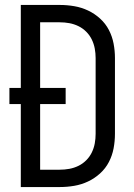

<svg xmlns="http://www.w3.org/2000/svg" viewBox="-20 -755 540 775"><path d="M64 0V-335H18V-400H64V-735H222Q251 -735 280 -730Q309 -725 335.5 -712.5Q362 -700 384 -680Q406 -660 419.5 -634Q433 -608 438.5 -579Q444 -550 444 -521V-215Q444 -185 438.5 -156Q433 -127 419.5 -101Q406 -75 384 -55Q362 -35 335.5 -22.5Q309 -10 280 -5Q251 0 221 0ZM142 -70H221Q241 -70 260 -73.5Q279 -77 296.5 -85.5Q314 -94 328 -108Q342 -122 350.5 -139.5Q359 -157 362.5 -176Q366 -195 366 -215V-521Q366 -540 362.5 -559Q359 -578 350.5 -595.5Q342 -613 328 -627Q314 -641 296.5 -649.5Q279 -658 260 -661.5Q241 -665 221 -665H142V-400H245V-335H142Z"/></svg>

Font: Iosevka SS18
Style: Regular
Weight: 400
Monospace: yes
Designer: Belleve Invis
Foundry: Belleve Invis
Version: Version 25.1.1; ttfautohint (v1.8.4)